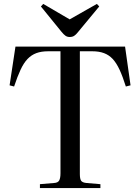

<svg xmlns="http://www.w3.org/2000/svg" viewBox="-20 -961 716 981"><path d="M184 0V-20L256 -26Q276 -27 282.5 -39Q289 -51 289 -76V-699H226Q191 -699 165.5 -689.5Q140 -680 120.5 -659.5Q101 -639 85 -604.5Q69 -570 52 -519L29 -525L59 -723H619L647 -525L623 -519Q607 -570 591 -604.5Q575 -639 556 -659.5Q537 -680 511.5 -689.5Q486 -699 452 -699H388V-72Q388 -47 394.5 -37.5Q401 -28 422 -26L493 -20V0ZM336 -772Q324 -772 315 -778Q306 -784 293 -800L189 -928L201 -941L336 -862L475 -941L487 -928L376 -794Q368 -784 359 -778Q350 -772 336 -772Z"/></svg>

Font: Literata 60pt
Style: Regular
Weight: 400
Designer: Latin by Veronika Burian and Jose Scaglione. Greek by Irene Vlachou. Cyrillic by Vera Evstafieva.
Foundry: TypeTogether
Version: Version 3.002